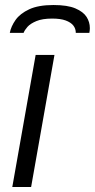

<svg xmlns="http://www.w3.org/2000/svg" viewBox="-20 -745 378 765"><path d="M29 0 122 -526H197L104 0ZM193 -725Q249 -725 280.5 -711.5Q312 -698 325 -677.5Q338 -657 338 -633Q338 -629 337.5 -624Q337 -619 336 -614H282Q282 -631 272 -643.5Q262 -656 241.5 -663.5Q221 -671 188 -671Q149 -671 125 -661Q101 -651 89.5 -638Q78 -625 74 -614H19Q24 -640 42 -665.5Q60 -691 96.5 -708Q133 -725 193 -725Z"/></svg>

Font: Archivo SemiExpanded Light
Style: Italic
Weight: 300
Width: 6
Italic angle: -10°
Designer: Hector Gatti
Foundry: Omnibus-Type
Version: Version 2.001